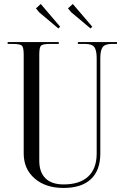

<svg xmlns="http://www.w3.org/2000/svg" viewBox="-20 -929 620 957"><path d="M183.1 -909.2 279.8 -795.9 271 -787.1 175.8 -867.2 159.2 -887.2ZM342.8 -909.2 439.9 -795.9 431.2 -787.1 335.9 -867.2 318.8 -887.2ZM18.1 -719.2H272.9V-710H229Q192.9 -710 184.3 -701.4Q175.8 -692.9 175.8 -657.2V-127.9Q175.8 -70.3 206.8 -40Q237.8 -9.8 296.9 -9.8Q377.4 -9.8 419.7 -49.3Q461.9 -88.9 461.9 -164.1V-639.2Q461.9 -677.7 450.4 -693.8Q439 -710 404.8 -710H368.2V-719.2H563V-710H537.1Q502.9 -710 491.5 -693.8Q480 -677.7 480 -639.2V-164.1Q480 -80.1 433.1 -36.1Q386.2 7.8 296.9 7.8Q207 7.8 152.6 -39.6Q98.1 -86.9 98.1 -164.1V-657.2Q98.1 -692.9 89.1 -701.4Q80.1 -710 43.9 -710H18.1Z"/></svg>

Font: FoglihtenNo07calt
Style: Regular
Weight: 500
Designer: gluk (gluksza@wp.pl)
Foundry: gluk (gluksza@wp.pl)
Version: Version 0.844